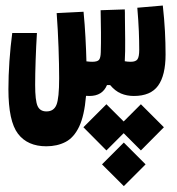

<svg xmlns="http://www.w3.org/2000/svg" viewBox="-20 -336 626 680"><path d="M144 182.1Q77.6 182.1 43.7 137.7Q9.8 93.3 9.8 -20Q9.8 -66.9 13.4 -119.6Q17.1 -172.4 23.4 -219.2H110.8Q107.9 -172.4 106.2 -122.3Q104.5 -72.3 104.5 -35.6Q104.5 20 113 39.3Q121.6 58.6 144.5 58.6Q170.4 58.6 179.9 35.4Q189.5 12.2 189.5 -59.1Q189.5 -104.5 187.3 -167.7Q185.1 -231 180.7 -289.6L275.9 -294.4Q280.3 -249 282.7 -203.1Q285.2 -157.2 286.1 -118.7Q297.9 -117.2 306.6 -117.2Q324.7 -117.2 330.6 -124Q336.4 -130.9 336.9 -150.9Q337.9 -181.6 337.6 -221.2Q337.4 -260.7 336.4 -299.8L421.9 -302.7Q421.9 -296.4 422.4 -290.5Q422.4 -284.2 422.4 -277.3Q422.9 -237.3 423.3 -195.1Q423.8 -152.8 421.9 -119.1Q432.1 -117.2 442.9 -117.2Q460.9 -117.2 467 -126.2Q473.1 -135.3 473.1 -159.2Q473.1 -189.5 471.7 -226.1Q470.2 -262.7 466.3 -308.6L556.6 -316.4Q562 -267.1 564.2 -225.3Q566.4 -183.6 566.4 -143.1Q566.4 -69.3 540 -32.7Q513.7 3.9 454.1 3.9Q429.2 3.9 408.4 -4.9Q387.7 -13.7 370.1 -34.7H358.9Q342.8 3.9 296.9 3.9Q290.5 3.9 284.7 3.4Q278.8 73.7 260.3 112.5Q241.7 151.4 212.2 166.7Q182.6 182.1 144 182.1ZM479 33.2 560.5 114.7 479 196.8 418 135.7 356.9 196.8 275.4 114.7 356.9 33.2 418 94.2ZM418.5 168.9 495.6 246.1 418.5 323.2 341.3 246.1Z"/></svg>

Font: CaskaydiaCove NF SemiBold
Style: Regular
Weight: 600
Designer: Aaron Bell
Foundry: Saja Typeworks
Version: Version 2111.001; VTT 6.35;Nerd Fonts 3.2.1